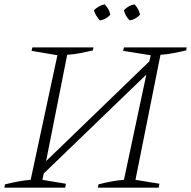

<svg xmlns="http://www.w3.org/2000/svg" viewBox="-23 -863 879 883"><path d="M-3 0 0 -15Q32 -23 61 -28.5Q90 -34 118 -36L241 -609L122 -629L126 -645H407L404 -631Q377 -625 347.5 -619Q318 -613 286 -611L189 -122L664 -581L670 -609L543 -629L547 -645H836L833 -631Q806 -625 776.5 -619Q747 -613 715 -611L600 -36L710 -18L707 0H427L430 -15Q460 -23 489.5 -28.5Q519 -34 547 -36L650 -520L178 -65L172 -36L280 -18L277 0ZM458 -843Q480 -822 484 -795Q464 -773 436 -769Q415 -793 409 -816Q432 -838 458 -843ZM596 -843Q617 -819 621 -795Q599 -773 574 -769Q553 -788 547 -816Q567 -838 596 -843Z"/></svg>

Font: Piazzolla SC ExtraLight
Style: Italic
Weight: 200
Italic angle: -11.3°
Designer: Juan Pablo del Peral
Foundry: Huerta Tipografica
Version: Version 1.330